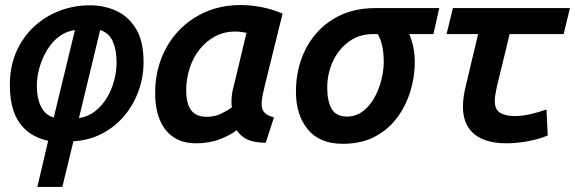

<svg xmlns="http://www.w3.org/2000/svg" viewBox="-20 -556 2280 761"><path d="M128 185 171 2Q117 -10 83 -40.5Q49 -71 34 -115.5Q19 -160 19 -218Q19 -293 45 -351.5Q71 -410 115.5 -451Q160 -492 217 -513.5Q274 -535 335 -535Q393 -535 441 -513Q489 -491 519 -442Q549 -393 549 -309Q549 -251 529.5 -196.5Q510 -142 474 -98.5Q438 -55 386.5 -27.5Q335 0 271 4L227 185ZM193 -90 277 -437Q242 -432 214 -411Q186 -390 166.5 -357.5Q147 -325 136.5 -288Q126 -251 126 -215Q126 -168 142 -134.5Q158 -101 193 -90ZM293 -88Q328 -93 355.5 -114Q383 -135 402.5 -166.5Q422 -198 432 -235.5Q442 -273 442 -309Q442 -357 427.5 -391Q413 -425 377 -437Z M757 12Q705 12 669 -11.5Q633 -35 614 -79.5Q595 -124 595 -187Q595 -261 619.5 -324.5Q644 -388 689.5 -435.5Q735 -483 797 -509.5Q859 -536 933 -536Q973 -536 1015.5 -528Q1058 -520 1100 -502L1030 -219Q1025 -198 1021 -179Q1017 -160 1017 -144Q1017 -122 1028.5 -109.5Q1040 -97 1066 -91L1033 10Q984 9 958.5 -4Q933 -17 918 -40Q896 -22 853.5 -5Q811 12 757 12ZM799 -93Q831 -93 855.5 -105Q880 -117 899 -130Q897 -143 897.5 -158.5Q898 -174 900.5 -189Q903 -204 907 -217L957 -426Q946 -428 934.5 -429.5Q923 -431 913 -431Q868 -431 832 -411.5Q796 -392 770.5 -359.5Q745 -327 731.5 -285Q718 -243 718 -198Q718 -162 727 -138.5Q736 -115 754 -104Q772 -93 799 -93Z M1339 14Q1247 14 1200 -43Q1153 -100 1153 -193Q1153 -285 1191 -360.5Q1229 -436 1300 -480Q1371 -524 1469 -524H1721L1698 -421H1602Q1613 -395 1618.5 -368Q1624 -341 1624 -309Q1624 -253 1607 -196Q1590 -139 1555.5 -91.5Q1521 -44 1467 -15Q1413 14 1339 14ZM1356 -94Q1390 -94 1417.5 -114.5Q1445 -135 1463.5 -168Q1482 -201 1491.5 -239Q1501 -277 1501 -311Q1501 -346 1495 -373.5Q1489 -401 1477 -421H1460Q1403 -421 1362 -390.5Q1321 -360 1299 -312Q1277 -264 1277 -208Q1277 -155 1294.5 -124.5Q1312 -94 1356 -94Z M1987 12Q1933 12 1894.5 -4Q1856 -20 1835.5 -52Q1815 -84 1815 -134Q1815 -153 1818 -174.5Q1821 -196 1827 -219L1875 -421H1750L1775 -524H2239L2214 -421H2000L1949 -211Q1946 -196 1943.5 -182Q1941 -168 1941 -157Q1941 -120 1964 -108Q1987 -96 2018 -96Q2050 -96 2082.5 -103.5Q2115 -111 2146 -122L2151 -19Q2118 -5 2073.5 3.5Q2029 12 1987 12Z"/></svg>

Font: Ubuntu Sans Mono SemiBold
Style: Italic
Weight: 600
Italic angle: -13.5°
Monospace: yes
Designer: Dalton Maag Ltd
Foundry: Dalton Maag Ltd
Version: Version 1.006